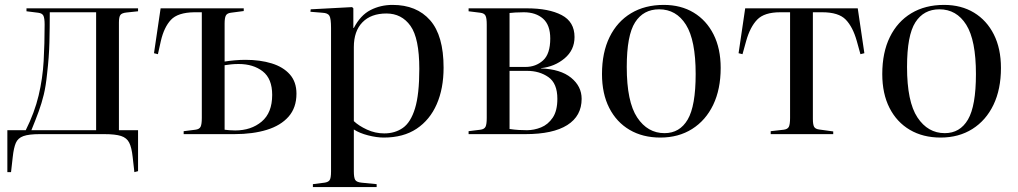

<svg xmlns="http://www.w3.org/2000/svg" viewBox="-20 -547 4150 783"><path d="M528 155 521 93Q517 55 507 35Q497 15 473.5 7.5Q450 0 405 0H142Q98 0 75.5 8Q53 16 44.5 36Q36 56 32 93L25 155H10V-16H85Q121 -88 137.5 -157.5Q154 -227 158 -298Q162 -369 162 -447Q162 -473 157 -483Q152 -493 136 -495L88 -501V-513H543V-501L496 -496Q477 -494 471 -486Q465 -478 465 -455V-16H543V151ZM108 -16H372V-497H183Q183 -434 181.5 -374Q180 -314 172 -246Q167 -196 158.5 -161Q150 -126 138 -93Q126 -60 108 -16Z M729 0V-12L777 -18Q793 -20 798 -30Q803 -40 803 -66V-497H772Q705 -496 677 -466Q649 -436 636 -380L624 -326L608 -330L635 -513H974V-502L921 -495Q906 -493 901 -483.5Q896 -474 896 -451V-296Q915 -299 937 -301Q959 -303 981 -303Q1041 -303 1088 -288.5Q1135 -274 1162 -243.5Q1189 -213 1189 -165Q1189 -108 1157 -71.5Q1125 -35 1068 -17.5Q1011 0 936 0ZM939 -15Q1004 -15 1047 -51Q1090 -87 1090 -160Q1090 -226 1051.5 -256Q1013 -286 953 -286Q937 -286 922.5 -284.5Q908 -283 896 -281V-18Q904 -17 915 -16Q926 -15 939 -15Z M1256 216V204L1303 198Q1318 196 1324 188Q1330 180 1330 152V-433Q1330 -471 1323.5 -482.5Q1317 -494 1295 -495L1246 -499L1247 -509L1416 -518L1421 -513V-433H1423Q1450 -485 1491 -506Q1532 -527 1581 -527Q1679 -527 1734 -464.5Q1789 -402 1789 -271Q1789 -186 1761 -122Q1733 -58 1679 -22Q1625 14 1545 14Q1516 14 1481 5Q1446 -4 1423 -19V152Q1423 177 1428.5 186.5Q1434 196 1455 198L1516 204V216ZM1547 -3Q1591 -3 1623 -25.5Q1655 -48 1672.5 -105Q1690 -162 1690 -266Q1690 -391 1654 -441.5Q1618 -492 1556 -492Q1493 -492 1458 -456Q1423 -420 1423 -355V-53Q1443 -34 1476.5 -18.5Q1510 -3 1547 -3Z M1891 0V-12L1939 -18Q1955 -20 1960 -30Q1965 -40 1965 -66V-447Q1965 -473 1960 -483Q1955 -493 1939 -495L1891 -501V-513H2129Q2218 -513 2270.5 -485.5Q2323 -458 2323 -396Q2323 -343 2282.5 -309Q2242 -275 2186 -269V-268Q2266 -265 2309 -230Q2352 -195 2352 -144Q2352 -74 2293.5 -37Q2235 0 2123 0ZM2058 -274H2123Q2165 -274 2194.5 -300.5Q2224 -327 2224 -390Q2224 -445 2194.5 -471Q2165 -497 2116 -497Q2097 -497 2081.5 -496Q2066 -495 2058 -494ZM2129 -16Q2158 -16 2186.5 -27.5Q2215 -39 2234 -67Q2253 -95 2253 -144Q2253 -207 2216.5 -232.5Q2180 -258 2130 -258H2058V-21Q2078 -18 2095 -17Q2112 -16 2129 -16Z M2673 14Q2601 14 2547.5 -17.5Q2494 -49 2464.5 -107Q2435 -165 2435 -245Q2435 -333 2466 -396Q2497 -459 2553.5 -493Q2610 -527 2687 -527Q2757 -527 2809 -495.5Q2861 -464 2890 -406.5Q2919 -349 2919 -270Q2919 -183 2888.5 -119.5Q2858 -56 2802.5 -21Q2747 14 2673 14ZM2690 -4Q2752 -4 2784.5 -59.5Q2817 -115 2817 -245Q2817 -383 2777.5 -446Q2738 -509 2668 -509Q2604 -509 2570 -456Q2536 -403 2536 -274Q2536 -132 2578.5 -68Q2621 -4 2690 -4Z M3123 0V-12L3176 -18Q3192 -20 3197 -30Q3202 -40 3202 -66V-497H3162Q3097 -497 3068 -467Q3039 -437 3023 -380L3008 -326L2992 -330L3019 -513H3478L3505 -330L3489 -326L3474 -380Q3458 -437 3429 -467Q3400 -497 3333 -497H3295V-62Q3295 -39 3300 -30Q3305 -21 3320 -19L3378 -11V0Z M3816 14Q3744 14 3690.5 -17.5Q3637 -49 3607.5 -107Q3578 -165 3578 -245Q3578 -333 3609 -396Q3640 -459 3696.5 -493Q3753 -527 3830 -527Q3900 -527 3952 -495.5Q4004 -464 4033 -406.5Q4062 -349 4062 -270Q4062 -183 4031.5 -119.5Q4001 -56 3945.5 -21Q3890 14 3816 14ZM3833 -4Q3895 -4 3927.5 -59.5Q3960 -115 3960 -245Q3960 -383 3920.5 -446Q3881 -509 3811 -509Q3747 -509 3713 -456Q3679 -403 3679 -274Q3679 -132 3721.5 -68Q3764 -4 3833 -4Z"/></svg>

Font: Literata 72pt
Style: Regular
Weight: 400
Designer: Latin by Veronika Burian and Jose Scaglione. Greek by Irene Vlachou. Cyrillic by Vera Evstafieva.
Foundry: TypeTogether
Version: Version 3.002